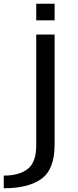

<svg xmlns="http://www.w3.org/2000/svg" viewBox="-102 -775 414 1025"><path d="M-82 230V162.5Q1 162.5 46.2 126.8Q91.5 91 91.5 0.5V-590.5H189.5V-2Q189.5 128.5 120 179.2Q50.5 230 -82 230ZM91.5 -755H189.5V-666.5H91.5Z"/></svg>

Font: Anybody ExtraExpanded
Style: Regular
Weight: 400
Width: 8
Designer: Tyler Finck
Foundry: Etcetera Type Company
Version: Version 1.010; ttfautohint (v1.8.3) -l 8 -r 50 -G 200 -x 14 